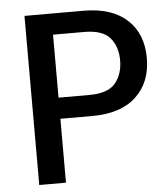

<svg xmlns="http://www.w3.org/2000/svg" viewBox="-52 -757 703 804"><g transform="rotate(-5 300.0 -355.5)"><path d="M80.6 0H192.9V-268.6H327.6Q447.3 -268.6 511.5 -328.6Q575.7 -388.7 575.7 -490.7Q575.7 -592.8 511.5 -651.9Q447.3 -710.9 327.6 -710.9H80.6ZM192.9 -357.4V-622.1H323.2Q401.4 -622.1 432.4 -585.2Q463.4 -548.3 463.4 -490.7Q463.4 -433.1 432.4 -395.3Q401.4 -357.4 323.2 -357.4Z"/></g></svg>

Font: Roboto Flex
Style: wght 500 wdth 100 opsz 14.0 GRAD 0.00 slnt 0.00 XTRA 468 XOPQ 96 YOPQ 79 YTLC 514 YTUC 712 YTAS 750 YTDE -203.00 YTFI 738
Weight: 500
Designer: Berlow after Robertson
Foundry: Google
Version: Version 3.100